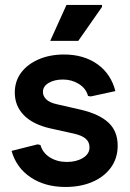

<svg xmlns="http://www.w3.org/2000/svg" viewBox="-20 -740 526 775"><path d="M244 14.7Q161.7 14.7 103.7 -24.2Q45.7 -63 26.7 -131L131.7 -157.3L143.3 -154.7Q152.3 -122.7 181.7 -104.5Q211 -86.3 250 -86.3Q288.3 -86.3 314.8 -102.5Q341.3 -118.7 341.3 -145Q341.3 -167.3 325.5 -180.5Q309.7 -193.7 278 -200.7L183.3 -221.7Q112.7 -237.7 76.2 -275.2Q39.7 -312.7 39.7 -366.3Q39.7 -412.3 65.3 -446.7Q91 -481 136.2 -500.5Q181.3 -520 238.7 -520Q318 -520 373 -481Q428 -442 445.7 -372.3L346.3 -350.7L335.3 -352.7Q327.3 -383 298.5 -401Q269.7 -419 234 -419Q199.7 -419 176.5 -405.3Q153.3 -391.7 153.3 -368.7Q153.3 -351.7 167.2 -338.5Q181 -325.3 210.7 -319L305.7 -297.3Q380 -280 417.5 -245.3Q455 -210.7 455 -152Q455 -101.3 427.7 -63.7Q400.3 -26 352.8 -5.7Q305.3 14.7 244 14.7ZM182.7 -575 248.3 -720H391.7V-712L296 -575Z"/></svg>

Font: Fustat
Style: Regular
Weight: 400
Designer: Mohamed Gaber, Khaled Hosny, Laura Garcia Mut
Foundry: Kief Type Foundry, Alif Type Foundry, Hard Type Foundry
Version: Version 1.007